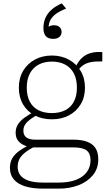

<svg xmlns="http://www.w3.org/2000/svg" viewBox="-20 -877 657 1141"><path d="M588 -512Q546 -513 519 -507.5Q492 -502 473.5 -489Q455 -476 439 -452L425 -467Q435 -494 450 -514Q465 -534 484.5 -546.5Q504 -559 530 -564.5Q556 -570 588 -567ZM288 -168Q231 -168 186.5 -191Q142 -214 117 -256.5Q92 -299 92 -356Q92 -413 117.5 -456Q143 -499 187.5 -523Q232 -547 288 -547Q344 -547 388.5 -523Q433 -499 459 -456Q485 -413 485 -356Q485 -299 459 -256.5Q433 -214 389 -191Q345 -168 288 -168ZM288 -205Q334 -205 367.5 -222Q401 -239 419 -273Q437 -307 437 -356Q437 -406 419 -440.5Q401 -475 367.5 -493Q334 -511 288 -511Q243 -511 209.5 -493Q176 -475 157.5 -440.5Q139 -406 139 -356Q139 -307 157 -273Q175 -239 208.5 -222Q242 -205 288 -205ZM236 244Q174 244 130 230.5Q86 217 62.5 189.5Q39 162 39 121Q39 88 53 63.5Q67 39 97 18Q127 -3 172 -24L189 -8Q151 12 128 30.5Q105 49 95 69Q85 89 85 115Q85 143 100.5 164Q116 185 149.5 196.5Q183 208 236 208H330Q389 208 431 192Q473 176 495.5 146Q518 116 518 74Q518 36 495.5 17.5Q473 -1 416 -1H155L156 -2Q133 -8 114 -18.5Q95 -29 84 -46Q73 -63 73 -89Q73 -117 87.5 -139Q102 -161 128 -179.5Q154 -198 189 -216L204 -196Q178 -181 159 -167Q140 -153 129.5 -137Q119 -121 119 -100Q119 -73 137 -60Q155 -47 191 -47H416Q464 -47 497 -35Q530 -23 547 2.5Q564 28 564 70Q564 125 532 164Q500 203 447 223.5Q394 244 330 244ZM347 -857 373 -826Q337 -812 314.5 -796Q292 -780 280.5 -759.5Q269 -739 269 -714L259 -708Q265 -717 275.5 -722Q286 -727 301 -727Q322 -727 334 -716Q346 -705 346 -687Q346 -669 333 -657.5Q320 -646 296 -646Q267 -646 252.5 -662Q238 -678 238 -710Q238 -744 250.5 -771.5Q263 -799 287 -820Q311 -841 347 -857Z"/></svg>

Font: Roboto Serif Thin
Style: Regular
Weight: 250
Designer: Greg Gazdowicz
Foundry: Commercial Type
Version: Version 1.004